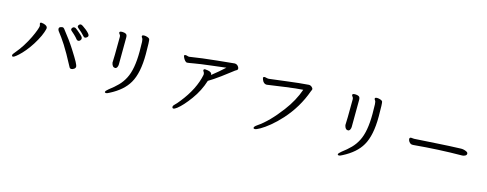

<svg xmlns="http://www.w3.org/2000/svg" viewBox="-28 -1519 6055 2389"><g transform="rotate(15 3000.0 -324.5)"><path d="M104 -55Q89 -55 89 -72Q89 -84 125.5 -126Q162 -168 202 -231.5Q242 -295 270 -353.5Q298 -412 313 -454Q328 -496 328 -508Q328 -520 324.5 -527Q321 -534 321 -540Q321 -555 338 -555Q349 -555 368 -550Q418 -536 418 -506Q418 -495 403 -450Q388 -405 353 -341.5Q318 -278 279.5 -225.5Q241 -173 205 -135.5Q169 -98 141.5 -76.5Q114 -55 104 -55ZM844 -95Q826 -95 818 -112Q729 -281 675 -364.5Q621 -448 571 -511Q562 -524 562 -539Q562 -556 579 -562.5Q596 -569 607 -569Q619 -569 630 -555Q726 -435 789 -336Q852 -237 874 -195.5Q896 -154 896 -138Q896 -120 878 -107.5Q860 -95 844 -95ZM814 -467Q796 -491 766 -519Q736 -547 726 -554.5Q716 -562 716 -574Q716 -584 725.5 -594.5Q735 -605 748 -605Q759 -605 768.5 -599Q778 -593 799 -575.5Q820 -558 840.5 -539.5Q861 -521 866.5 -511.5Q872 -502 872 -491Q872 -480 861 -468Q850 -456 837 -456Q824 -456 814 -467ZM906 -516Q895 -516 884.5 -529Q874 -542 846.5 -568Q819 -594 802.5 -606Q786 -618 786 -630Q786 -641 796 -651Q806 -661 817 -661Q835 -661 890 -616.5Q945 -572 945 -550Q945 -534 923 -521Q916 -516 906 -516Z M1369 -248Q1331 -248 1320 -303V-308Q1324 -344 1325 -639Q1325 -656 1314.5 -667.5Q1304 -679 1304 -689Q1304 -705 1340 -705Q1368 -705 1386 -695Q1404 -685 1404 -651L1402 -302Q1402 -285 1394 -268Q1386 -251 1369 -248ZM1340 83Q1323 83 1323 72Q1323 58 1359 29Q1422 -18 1469 -66Q1516 -114 1547 -175Q1610 -296 1610 -525Q1610 -612 1608 -648.5Q1606 -685 1596.5 -696Q1587 -707 1587 -717Q1587 -732 1615 -732Q1635 -732 1657 -724.5Q1679 -717 1685 -706Q1693 -689 1693 -513Q1693 -269 1617 -139Q1548 -18 1382 67Q1353 83 1340 83Z M2200 52Q2183 52 2183 33Q2183 17 2203.5 -1Q2224 -19 2259 -64Q2416 -260 2454 -452Q2454 -477 2445 -487Q2436 -497 2436 -506Q2436 -522 2457 -522Q2472 -522 2491 -518Q2544 -508 2544 -477V-472Q2545 -472 2545 -474Q2633 -543 2705 -610Q2659 -604 2516 -587Q2373 -570 2301 -557Q2229 -544 2216 -544Q2201 -544 2187 -560.5Q2173 -577 2165 -594.5Q2157 -612 2157 -616Q2157 -630 2175 -630Q2187 -630 2199 -625.5Q2211 -621 2219 -621Q2381 -647 2576.5 -666.5Q2772 -686 2791 -688Q2825 -688 2843 -657Q2850 -646 2850 -633Q2850 -618 2820 -604Q2814 -601 2785.5 -577.5Q2757 -554 2672 -491.5Q2587 -429 2524 -392Q2482 -257 2396.5 -140Q2311 -23 2244 29Q2213 52 2200 52Z M3245 36Q3225 36 3225 24Q3225 7 3262 -18Q3397 -109 3543 -304Q3648 -442 3700 -592Q3622 -588 3464 -566Q3251 -535 3243 -535Q3203 -535 3184 -583Q3177 -600 3177 -605Q3177 -619 3193 -621Q3205 -621 3218 -617Q3231 -613 3250 -613Q3304 -619 3471 -640.5Q3638 -662 3752 -670Q3774 -670 3790.5 -655Q3807 -640 3807 -630Q3807 -621 3803 -614Q3799 -607 3796 -598Q3718 -379 3559 -202Q3490 -126 3424.5 -72.5Q3359 -19 3310 8.5Q3261 36 3245 36Z M4369 -248Q4331 -248 4320 -303V-308Q4324 -344 4325 -639Q4325 -656 4314.5 -667.5Q4304 -679 4304 -689Q4304 -705 4340 -705Q4368 -705 4386 -695Q4404 -685 4404 -651L4402 -302Q4402 -285 4394 -268Q4386 -251 4369 -248ZM4340 83Q4323 83 4323 72Q4323 58 4359 29Q4422 -18 4469 -66Q4516 -114 4547 -175Q4610 -296 4610 -525Q4610 -612 4608 -648.5Q4606 -685 4596.5 -696Q4587 -707 4587 -717Q4587 -732 4615 -732Q4635 -732 4657 -724.5Q4679 -717 4685 -706Q4693 -689 4693 -513Q4693 -269 4617 -139Q4548 -18 4382 67Q4353 83 4340 83Z M5202 -283H5184Q5169 -283 5155.5 -295.5Q5142 -308 5136.5 -321.5Q5131 -335 5131 -341Q5131 -363 5152 -363L5190 -360Q5213 -360 5484 -378Q5635 -388 5788 -393Q5825 -393 5859 -376Q5877 -367 5877 -351Q5877 -334 5858.5 -324Q5840 -314 5821 -314Q5519 -312 5202 -283Z"/></g></svg>

Font: LXGW WenKai Medium
Style: Regular
Weight: 500
Designer: LXGW / Fontworks Inc.
Foundry: LXGW / Fontworks Inc.
Version: Version 1.501; October 10, 2024